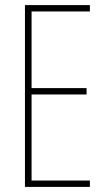

<svg xmlns="http://www.w3.org/2000/svg" viewBox="-20 -734 421 754"><path d="M333 0V-25H104V-363H320V-388H104V-689H333V-714H78V0Z"/></svg>

Font: Noto Sans Ethiopic ExtraCondensed Thin
Style: Regular
Weight: 100
Width: 2
Designer: Monotype Design Team
Foundry: Monotype Imaging Inc.
Version: Version 2.102